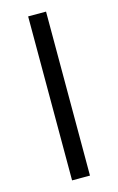

<svg xmlns="http://www.w3.org/2000/svg" viewBox="-115 -781 509 829"><g transform="rotate(-15 140.0 -366.5)"><path d="M180 -733V0H100V-733Z"/></g></svg>

Font: Kreadon
Style: Regular
Weight: 400
Designer: kohakuno
Foundry: StudioGnu
Version: Version 1.000;Glyphs 3.1.2 (3151)